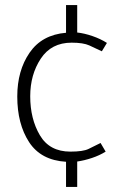

<svg xmlns="http://www.w3.org/2000/svg" viewBox="-20 -625 489 756"><path d="M284 -605V-497Q312 -494 344 -483Q376 -472 401 -456L381 -423Q356 -435 332 -446Q308 -457 262 -457Q182 -457 140.5 -394Q99 -331 99 -246Q99 -157 137 -92.5Q175 -28 257 -28Q307 -28 328.5 -38.5Q350 -49 376 -62L396 -28Q372 -13 342 -3Q312 7 284 11V111H240V12Q141 6 94.5 -65.5Q48 -137 48 -245Q48 -347 96.5 -417.5Q145 -488 240 -496V-605Z"/></svg>

Font: Palanquin Thin
Style: Regular
Weight: 250
Designer: Pria Ravichandran
Version: Version 1.001